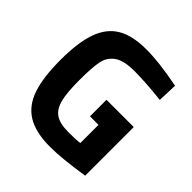

<svg xmlns="http://www.w3.org/2000/svg" viewBox="-188 -833 986 986"><g transform="rotate(45 305.5 -340.0)"><path d="M45 -343Q45 -468 72 -544.5Q99 -621 158.5 -656.5Q218 -692 318 -692Q367 -692 421.5 -685.5Q476 -679 555 -664L551 -557Q435 -570 355 -570Q276 -570 240 -543.5Q204 -517 195.5 -471.5Q187 -426 187 -336Q187 -247 199 -199Q211 -151 242.5 -129.5Q274 -108 336 -108Q395 -108 419 -112V-244H357V-364H555V-11Q409 12 323 12Q218 12 157.5 -25Q97 -62 71 -139Q45 -216 45 -343Z"/></g></svg>

Font: Cairo
Style: Bold
Weight: 700
Designer: Mohamed Gaber
Foundry: Kief Type Foundry
Version: Version 2.100